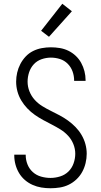

<svg xmlns="http://www.w3.org/2000/svg" viewBox="-20 -995 540 1023"><path d="M249 8Q224 8 200 4Q176 0 153.5 -10Q131 -20 112.5 -36Q94 -52 81.5 -73Q69 -94 62.5 -118Q56 -142 56 -167V-171H117V-168Q117 -143 126.5 -119Q136 -95 155 -78Q174 -61 199 -54Q224 -47 249 -47Q275 -47 300.5 -55Q326 -63 344.5 -81Q363 -99 372 -124.5Q381 -150 381 -176Q381 -202 371 -227Q361 -252 343 -271.5Q325 -291 302.5 -305Q280 -319 256.5 -331Q233 -343 210 -355.5Q187 -368 165.5 -383Q144 -398 125.5 -417.5Q107 -437 93.5 -459.5Q80 -482 73 -507.5Q66 -533 66 -560Q66 -584 71.5 -608Q77 -632 88.5 -654Q100 -676 117 -694Q134 -712 156 -723Q178 -734 202.5 -738.5Q227 -743 251 -743Q275 -743 299 -739Q323 -735 344.5 -724.5Q366 -714 383.5 -697.5Q401 -681 412.5 -660Q424 -639 430 -615.5Q436 -592 436 -568V-564H375V-566Q375 -591 366.5 -614.5Q358 -638 340.5 -655.5Q323 -673 299.5 -680.5Q276 -688 251 -688Q226 -688 201.5 -679.5Q177 -671 160 -652.5Q143 -634 135 -609.5Q127 -585 127 -560Q127 -533 137 -508Q147 -483 164.5 -463.5Q182 -444 204.5 -430Q227 -416 250.5 -404.5Q274 -393 297.5 -380.5Q321 -368 342.5 -352.5Q364 -337 382.5 -318Q401 -299 414.5 -276Q428 -253 435 -227.5Q442 -202 442 -176Q442 -151 436 -126Q430 -101 418 -79Q406 -57 387.5 -39.5Q369 -22 346.5 -11Q324 0 299 4Q274 8 249 8ZM241 -799 199 -831 312 -975 363 -935Z"/></svg>

Font: Iosevka Curly Light
Style: Regular
Weight: 300
Monospace: yes
Designer: Belleve Invis
Foundry: Belleve Invis
Version: Version 22.1.2; ttfautohint (v1.8.4)